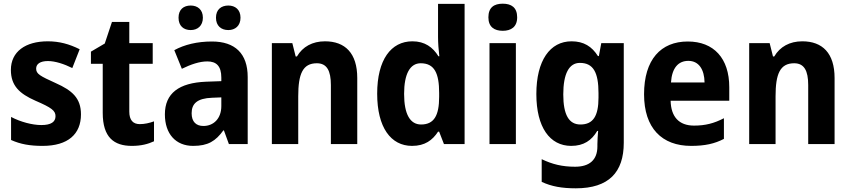

<svg xmlns="http://www.w3.org/2000/svg" viewBox="-20 -781 4610 1041"><path d="M419 -161C419 -250 370 -291 283 -330C197 -369 176 -380 176 -409C176 -435 199 -450 240 -450C279 -450 328 -434 372 -412L412 -514C356 -542 302 -557 239 -557C118 -557 39 -501 39 -402C39 -316 86 -273 172 -235C260 -197 281 -181 281 -151C281 -120 257 -103 204 -103C155 -103 91 -120 40 -147V-22C91 1 143 10 211 10C349 10 419 -54 419 -161Z M738 -108C701 -108 681 -130 681 -176V-435H808V-547H681V-662H587L548 -545L473 -501V-435H537V-169C537 -36 598 10 695 10C745 10 783 0 815 -15V-123C790 -114 764 -108 738 -108Z M948 -685C948 -640 976 -618 1014 -618C1051 -618 1080 -641 1080 -685C1080 -729 1051 -751 1014 -751C976 -751 948 -730 948 -685ZM1151 -685C1151 -641 1179 -618 1218 -618C1255 -618 1284 -641 1284 -685C1284 -729 1255 -751 1218 -751C1180 -751 1151 -730 1151 -685ZM1129 -556C1049 -556 980 -539 925 -509L966 -408C1015 -432 1062 -448 1104 -448C1153 -448 1180 -423 1180 -360V-341L1097 -338C950 -332 874 -275 874 -161C874 -55 933 10 1027 10C1108 10 1149 -16 1191 -74H1194L1221 0H1323V-363C1323 -491 1254 -556 1129 -556ZM1130 -251 1180 -253V-206C1180 -138 1138 -98 1083 -98C1044 -98 1019 -120 1019 -167C1019 -219 1049 -248 1130 -251Z M1742 -557C1674 -557 1621 -528 1590 -475H1583L1565 -547H1454V0H1597V-259C1597 -380 1621 -438 1698 -438C1752 -438 1774 -398 1774 -320V0H1917V-358C1917 -493 1851 -557 1742 -557Z M2214 10C2284 10 2325 -21 2355 -67H2361L2387 0H2499V-760H2355V-580C2355 -550 2358 -507 2362 -476H2357C2327 -525 2283 -557 2216 -557C2100 -557 2025 -457 2025 -273C2025 -90 2099 10 2214 10ZM2263 -106C2204 -106 2171 -161 2171 -272C2171 -380 2203 -438 2261 -438C2336 -438 2361 -383 2361 -277V-256C2361 -154 2333 -106 2263 -106Z M2706 -761C2659 -761 2628 -741 2628 -687C2628 -635 2660 -614 2706 -614C2751 -614 2784 -635 2784 -687C2784 -741 2752 -761 2706 -761ZM2777 -547H2634V0H2777Z M3079 -557C2962 -557 2888 -453 2888 -271C2888 -91 2961 10 3077 10C3145 10 3188 -20 3218 -71H3223C3221 -49 3219 -18 3219 1V13C3219 87 3175 123 3098 123C3029 123 2975 110 2917 82V205C2970 230 3027 240 3102 240C3281 240 3362 153 3362 -7V-547H3240L3227 -477H3222C3189 -529 3145 -557 3079 -557ZM3124 -440C3197 -440 3225 -388 3225 -276V-252C3225 -152 3196 -106 3127 -106C3065 -106 3034 -158 3034 -269C3034 -381 3065 -440 3124 -440Z M3709 -556C3563 -556 3472 -458 3472 -270C3472 -86 3569 10 3727 10C3803 10 3855 -2 3905 -28V-140C3851 -112 3804 -100 3743 -100C3661 -100 3618 -148 3616 -235H3934V-308C3934 -465 3850 -556 3709 -556ZM3712 -451C3770 -451 3799 -403 3800 -334H3618C3623 -413 3658 -451 3712 -451Z M4330 -557C4262 -557 4209 -528 4178 -475H4171L4153 -547H4042V0H4185V-259C4185 -380 4209 -438 4286 -438C4340 -438 4362 -398 4362 -320V0H4505V-358C4505 -493 4439 -557 4330 -557Z"/></svg>

Font: Noto Sans Khmer SemiCondensed
Style: Bold
Weight: 700
Width: 4
Designer: Danh Hong and the Monotype Design Team
Foundry: Monotype Imaging Inc.
Version: Version 2.004